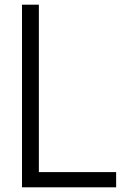

<svg xmlns="http://www.w3.org/2000/svg" viewBox="-20 -800 531 820"><path d="M476 0H74V-780H146V-65H476Z"/></svg>

Font: Tanohe Sans
Style: Regular
Weight: 400
Designer: Village Type and Design LLC & Cristiano Sobral
Foundry: Cooper Hewitt Smithsonian Design Museum
Version: Version 1.00;September 29, 2021;FontCreator 13.0.0.2655 64-b